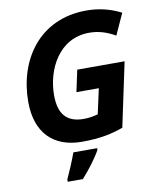

<svg xmlns="http://www.w3.org/2000/svg" viewBox="-100 -801 890 1098"><g transform="rotate(-10 345.0 -252.0)"><path d="M324 10C433 10 499 -6 564 -29L643 -401H368L341 -275H471L439 -129C411 -122 389 -117 356 -117C255 -117 212 -173 212 -280C212 -429 296 -597 471 -597C528 -597 574 -581 622 -554L678 -677C616 -709 549 -725 478 -725C203 -725 60 -510 60 -268C60 -87 159 10 324 10ZM291 221C335 172 378 115 402 71V61H264C250 101 220 172 203 208V221Z"/></g></svg>

Font: BC Sans
Style: Bold Italic
Weight: 700
Italic angle: -12°
Designer: Monotype Design Team
Province of B.C.
Foundry: Monotype Imaging Inc.
Version: Version 2.000;GOOG;noto-source:20170915:90ef993387c0